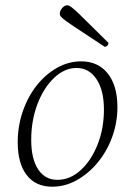

<svg xmlns="http://www.w3.org/2000/svg" viewBox="-20 -694 510 726"><path d="M177 12Q115 12 81 -32Q47 -76 47 -156Q47 -217 66 -272.5Q85 -328 118.5 -370.5Q152 -413 195.5 -437.5Q239 -462 287 -462Q351 -462 387.5 -416Q424 -370 424 -289Q424 -230 404 -175.5Q384 -121 349 -79Q314 -37 270 -12.5Q226 12 177 12ZM197 -14Q245 -14 285 -50.5Q325 -87 349 -147.5Q373 -208 373 -280Q373 -352 345 -394.5Q317 -437 269 -437Q224 -437 184.5 -399.5Q145 -362 121.5 -300Q98 -238 98 -165Q98 -94 124 -54Q150 -14 197 -14ZM376 -517Q314 -558 279 -581Q244 -604 228.5 -615.5Q213 -627 209.5 -632Q206 -637 206 -642Q206 -653 215 -663.5Q224 -674 234 -674Q239 -674 245 -670.5Q251 -667 265.5 -654Q280 -641 309 -612Q338 -583 390 -532Q390 -525 385.5 -521Q381 -517 376 -517Z"/></svg>

Font: Petrona ExtraLight
Style: Italic
Weight: 200
Italic angle: -9°
Designer: Ringo R. Seeber
Foundry: Ringo R. Seeber
Version: Version 2.001; ttfautohint (v1.8.3)